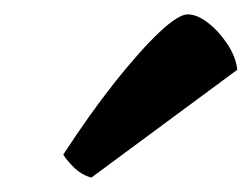

<svg xmlns="http://www.w3.org/2000/svg" viewBox="-20 -811 350 267"><path d="M107 -564Q93 -568 82.5 -578.5Q72 -589 68 -596Q105 -653 140 -697Q175 -741 201.5 -766Q228 -791 241 -791Q254 -791 269 -779.5Q284 -768 296 -750Q308 -732 310 -714Z"/></svg>

Font: Texturina Black
Style: Italic
Weight: 900
Italic angle: -11°
Designer: Guillermo Torres Carreño
Foundry: Omnibus-Type
Version: Version 1.002; ttfautohint (v1.8.3)